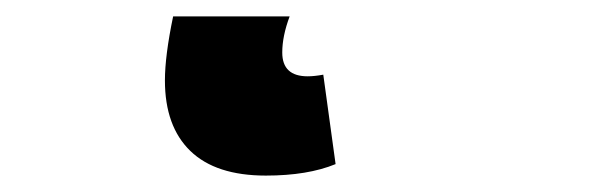

<svg xmlns="http://www.w3.org/2000/svg" viewBox="-20 35 718 234"><path d="M181 133Q181 103 191 55H333Q324 79 324 99Q324 128 355 128Q363 128 374 126L389 235Q355 249 304 249Q243 249 212 219Q181 189 181 133Z"/></svg>

Font: Nebula Sans Black
Style: Regular
Weight: 900
Italic angle: -9°
Designer: Paul D. Hunt for Adobe (as Source Sans)
Foundry: Nebula Entertainment & Broadcasting LLC
Version: Version 1.010